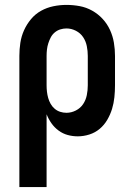

<svg xmlns="http://www.w3.org/2000/svg" viewBox="-20 -548 540 783"><path d="M59 215V-320Q59 -347 63 -373.5Q67 -400 78 -424.5Q89 -449 106.5 -470Q124 -491 147.5 -504Q171 -517 197.5 -522.5Q224 -528 251 -528Q278 -528 305 -523Q332 -518 356 -504.5Q380 -491 398.5 -471Q417 -451 428.5 -426Q440 -401 444.5 -374Q449 -347 449 -320V-200Q449 -176 446.5 -151.5Q444 -127 437 -104Q430 -81 417.5 -59.5Q405 -38 386.5 -22.5Q368 -7 344.5 0.5Q321 8 297 8Q276 8 256 2.5Q236 -3 219 -15.5Q202 -28 190 -45Q178 -62 170 -82V215ZM251 -88Q271 -88 289.5 -97.5Q308 -107 319 -123.5Q330 -140 334 -160Q338 -180 338 -200V-320Q338 -340 334 -360Q330 -380 319 -396.5Q308 -413 289.5 -422.5Q271 -432 251 -432Q238 -432 225.5 -428Q213 -424 203 -415.5Q193 -407 187 -395.5Q181 -384 177 -371.5Q173 -359 171.5 -346Q170 -333 170 -320V-200Q170 -187 171.5 -174Q173 -161 176.5 -148.5Q180 -136 186.5 -124.5Q193 -113 203 -104.5Q213 -96 225.5 -92Q238 -88 251 -88Z"/></svg>

Font: Iosevka SS18
Style: Bold
Weight: 700
Monospace: yes
Designer: Belleve Invis
Foundry: Belleve Invis
Version: Version 25.1.1; ttfautohint (v1.8.4)